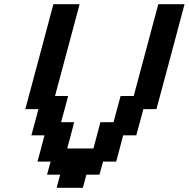

<svg xmlns="http://www.w3.org/2000/svg" viewBox="-20 -895 899 915"><path d="M250 0H375L391.6 -62.5H454.1L471.2 -125H533.7Q539.6 -145.5 550.5 -187.3Q561.5 -229 566.9 -250H629.4Q635.3 -270.5 646.5 -312.3Q657.7 -354 663.1 -375H725.6Q748 -458 792.7 -624.8Q837.4 -791.5 859.4 -875H734.4L617.2 -437.5H554.7Q549.3 -417 537.8 -375Q526.4 -333 521 -312.5H458.5Q452.6 -291.5 441.9 -249.8Q431.2 -208 425.3 -187.5H300.3Q306.2 -208 317.1 -249.8Q328.1 -291.5 333.5 -312.5H271Q276.9 -333 288.1 -375Q299.3 -417 304.7 -437.5H242.2L359.4 -875H234.4Q212.4 -791.5 167.7 -624.8Q123 -458 100.6 -375H163.1Q157.7 -354 146.5 -312.3Q135.3 -270.5 129.4 -250H191.9Q186.5 -229 175.5 -187.3Q164.6 -145.5 158.7 -125H221.2L204.1 -62.5H266.6Z"/></svg>

Font: Faithful 32x
Style: Oblique
Weight: 400
Foundry: Faithful Resource Pack
Version: Version 1.0; January 27, 2023